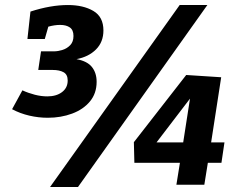

<svg xmlns="http://www.w3.org/2000/svg" viewBox="-20 -734 958 763"><path d="M170 -266Q133 -266 96.5 -274.5Q60 -283 28 -300L69 -375Q93 -364 118.5 -357.5Q144 -351 168 -351Q204 -351 226.5 -368Q249 -385 249 -414Q249 -438 232.5 -447Q216 -456 190 -456H132L143 -530H195Q210 -530 228 -535.5Q246 -541 259 -554.5Q272 -568 272 -591Q272 -615 257.5 -625Q243 -635 219 -635Q197 -635 172 -628L158 -579H89L101 -688Q181 -714 250 -714Q311 -714 351 -690.5Q391 -667 391 -613Q391 -567 361.5 -537.5Q332 -508 284 -499Q327 -491 345.5 -467.5Q364 -444 364 -409Q364 -363 337.5 -331Q311 -299 266.5 -282.5Q222 -266 170 -266ZM179 9 694 -714H804L290 9ZM860 -87H806L792 0H681L695 -87H514L512 -169L720 -436L859 -427L819 -168H872ZM602 -168H708L735 -342Z"/></svg>

Font: Bitter
Style: Bold Italic
Weight: 700
Italic angle: -9°
Designer: Sol Matas, and Bitter project Authors
Foundry: Sol Matas
Version: Version 2.001